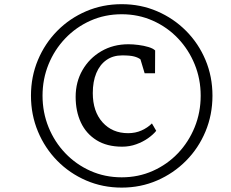

<svg xmlns="http://www.w3.org/2000/svg" viewBox="-20 -936 1076 896"><path d="M124.5 -489.5Q124.5 -578.5 157 -656Q189.5 -733.5 247.2 -792Q305 -850.5 382 -883.5Q459 -916.5 548 -916.5Q636.5 -916.5 713.2 -883.5Q790 -850.5 848.2 -792Q906.5 -733.5 939 -656Q971.5 -578.5 971.5 -489.5Q971.5 -400.5 939 -322.5Q906.5 -244.5 848.2 -185.8Q790 -127 713.2 -93.8Q636.5 -60.5 548 -60.5Q459 -60.5 382 -93.8Q305 -127 247.2 -185.8Q189.5 -244.5 157 -322.5Q124.5 -400.5 124.5 -489.5ZM178.5 -489.5Q178.5 -411.5 206.5 -342.5Q234.5 -273.5 284.8 -221Q335 -168.5 402.2 -138.5Q469.5 -108.5 548 -108.5Q626 -108.5 693.2 -138.5Q760.5 -168.5 810.5 -221Q860.5 -273.5 888.5 -342.5Q916.5 -411.5 916.5 -489.5Q916.5 -567 888.5 -635.8Q860.5 -704.5 810.5 -757Q760.5 -809.5 693.2 -839.5Q626 -869.5 548 -869.5Q469.5 -869.5 402.2 -839.5Q335 -809.5 284.8 -757Q234.5 -704.5 206.5 -635.8Q178.5 -567 178.5 -489.5ZM550 -251.5Q479 -251.5 430.5 -281.8Q382 -312 357.5 -364.2Q333 -416.5 333 -484Q333 -553.5 365 -609Q397 -664.5 452.8 -697Q508.5 -729.5 579.5 -729.5Q601 -729.5 626.2 -726.2Q651.5 -723 673 -716.5Q694.5 -710 704 -700.5L703.5 -594H655L635.5 -659Q624.5 -667.5 605.8 -672.5Q587 -677.5 550 -677.5Q507.5 -677.5 476.8 -656Q446 -634.5 429.5 -595Q413 -555.5 413 -501.5Q413 -416 458.5 -365.2Q504 -314.5 578 -314.5Q612 -314.5 640.5 -327.2Q669 -340 689 -360L709 -325.5Q695 -308 671 -291Q647 -274 616 -262.8Q585 -251.5 550 -251.5Z"/></svg>

Font: Merriweather 24pt SemiCondensed Light
Style: Italic
Weight: 300
Width: 4
Italic angle: -7.8°
Designer: Eben Sorkin
Foundry: Eben Sorkin
Version: Version 2.101